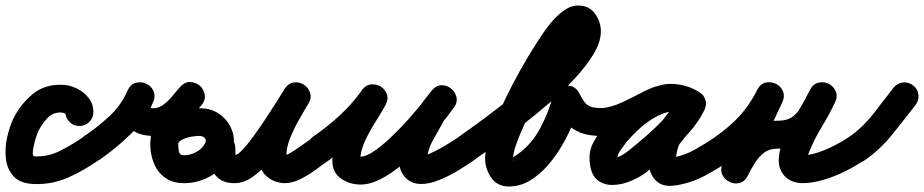

<svg xmlns="http://www.w3.org/2000/svg" viewBox="-54 -613 3345 695"><path d="M183 -207Q183 -208 183.5 -203.5Q184 -199 183 -200Q181 -203 176 -204Q171 -205 167 -206Q136 -206 117 -185Q98 -164 85 -139Q83 -135 78 -120.5Q73 -106 69 -89Q65 -72 64.5 -60Q64 -48 71 -47Q121 -45 165.5 -68Q210 -91 249 -118Q266 -130 286.5 -126.5Q307 -123 319 -106Q331 -89 327.5 -68.5Q324 -48 307 -36Q254 2 194 29Q134 56 67 53Q19 51 -4.5 25.5Q-28 0 -32.5 -37.5Q-37 -75 -28.5 -114.5Q-20 -154 -5 -185Q21 -237 64.5 -272.5Q108 -308 169 -306Q196 -306 222.5 -293.5Q249 -281 266.5 -259Q284 -237 284 -207Q284 -186 269 -171.5Q254 -157 233 -157Q212 -157 197.5 -171.5Q183 -186 183 -207Z M249 -119Q297 -151 340.5 -191Q384 -231 408 -285Q418 -308 437.5 -312.5Q457 -317 475 -309Q492 -301 501 -283Q510 -265 500 -243Q497 -236 494 -229.5Q491 -223 490 -215Q490 -214 486 -219Q482 -224 483 -224Q488 -222 493 -222Q498 -222 503 -221Q503 -221 503 -221Q503 -221 503 -221Q503 -221 503 -221Q503 -221 503 -221Q522 -222 539.5 -235.5Q557 -249 571.5 -267Q586 -285 598 -298Q615 -317 635 -316Q655 -315 669 -303Q683 -291 687 -271Q691 -251 675 -232Q658 -212 639 -190Q620 -168 606 -144Q592 -120 591 -92Q591 -92 591 -92Q591 -92 591 -92Q591 -92 591 -92Q591 -92 591 -92Q591 -80 593.5 -65.5Q596 -51 612 -51Q635 -51 657 -63Q679 -75 689 -96Q694 -108 686 -114.5Q678 -121 669 -121Q669 -121 668.5 -121Q668 -121 668 -121Q668 -121 668 -121Q668 -121 668 -121Q657 -121 640.5 -118.5Q624 -116 609.5 -109.5Q595 -103 589 -91Q580 -72 560.5 -65Q541 -58 522 -68Q503 -77 496 -96.5Q489 -116 499 -135Q514 -166 541.5 -185.5Q569 -205 602.5 -213.5Q636 -222 669 -221Q669 -221 668.5 -221Q668 -221 668 -221Q668 -221 668 -221Q668 -221 668 -221Q712 -222 744.5 -197Q777 -172 788.5 -133Q800 -94 781 -54Q758 -5 711.5 22.5Q665 50 612 50Q570 50 542.5 29.5Q515 9 502 -24.5Q489 -58 490 -96Q490 -96 490 -96Q490 -96 490 -96Q490 -96 490 -96Q490 -96 490 -96Q492 -138 508 -172Q524 -206 548 -236.5Q572 -267 597 -297Q613 -316 633.5 -315Q654 -314 668 -302Q683 -289 686.5 -269.5Q690 -250 674 -231Q650 -204 625.5 -179Q601 -154 571.5 -137.5Q542 -121 503 -121Q503 -121 503 -121Q503 -121 503 -121Q503 -121 503 -121Q503 -121 503 -121Q451 -121 423 -144Q395 -167 391 -204.5Q387 -242 408 -286Q419 -309 438.5 -313.5Q458 -318 475 -310Q492 -303 501 -285Q510 -267 500 -244Q470 -177 418 -126.5Q366 -76 307 -35Q290 -24 269 -27.5Q248 -31 236 -48Q225 -65 228.5 -86Q232 -107 249 -119Z M747 -128Q768 -128 783 -113Q798 -98 798 -77Q798 -70 798 -62.5Q798 -55 800 -48Q802 -42 797 -46.5Q792 -51 795 -51Q805 -51 823.5 -70.5Q842 -90 864.5 -121Q887 -152 909 -185.5Q931 -219 949 -247.5Q967 -276 976 -291Q990 -312 1009.5 -314.5Q1029 -317 1045 -307Q1061 -297 1068 -278.5Q1075 -260 1062 -238Q1048 -214 1028.5 -180Q1009 -146 995 -110Q981 -74 983 -44Q983 -44 979 -47.5Q975 -51 980 -50Q980 -50 978 -50Q977 -51 977 -51Q982 -51 996 -59Q1010 -67 1026.5 -78.5Q1043 -90 1058.5 -101Q1074 -112 1083 -118Q1100 -130 1120.5 -126.5Q1141 -123 1153 -106Q1165 -89 1161.5 -68.5Q1158 -48 1141 -36Q1119 -21 1091.5 -0.5Q1064 20 1034 35Q1004 50 977 50Q977 50 976 50Q974 50 974 50Q954 49 935.5 41Q917 33 903 17Q884 -7 881.5 -38.5Q879 -70 888.5 -105Q898 -140 913.5 -174.5Q929 -209 946 -239Q963 -269 976 -290Q988 -311 1008 -313.5Q1028 -316 1045 -306Q1061 -296 1068 -277Q1075 -258 1062 -237Q1046 -212 1024 -175.5Q1002 -139 975.5 -100Q949 -61 919 -26.5Q889 8 858 29Q827 50 795 50Q758 50 736.5 32Q715 14 706 -15.5Q697 -45 697 -77Q697 -98 711.5 -113Q726 -128 747 -128Z M1080 -119Q1130 -153 1175.5 -195Q1221 -237 1256 -286Q1270 -306 1289.5 -307.5Q1309 -309 1324 -300Q1340 -290 1346.5 -271.5Q1353 -253 1341 -232Q1325 -203 1303.5 -169Q1282 -135 1266 -100Q1250 -65 1250 -32Q1250 -29 1249.5 -33.5Q1249 -38 1247 -40Q1243 -48 1241.5 -47Q1240 -46 1251 -46Q1271 -46 1299 -65Q1327 -84 1358.5 -113.5Q1390 -143 1419.5 -176Q1449 -209 1472.5 -238Q1496 -267 1507 -282Q1521 -302 1541 -302.5Q1561 -303 1577 -291Q1592 -280 1597.5 -260.5Q1603 -241 1588 -222Q1578 -210 1567.5 -197.5Q1557 -185 1550 -172Q1550 -172 1550 -172Q1550 -172 1550 -173Q1550 -173 1550.5 -173Q1551 -173 1551 -173Q1533 -141 1512.5 -104Q1492 -67 1492 -30Q1492 -30 1492.5 -29Q1493 -28 1492 -31Q1491 -32 1491 -33Q1491 -33 1491 -33Q1491 -33 1491 -34Q1490 -34 1490 -34Q1490 -34 1490 -34Q1494 -27 1492 -29.5Q1490 -32 1485.5 -37.5Q1481 -43 1477 -45Q1476 -46 1472 -47Q1468 -48 1471 -48Q1481 -48 1499.5 -56Q1518 -64 1539 -75.5Q1560 -87 1578.5 -99Q1597 -111 1608 -118Q1625 -130 1645.5 -126.5Q1666 -123 1678 -106Q1690 -89 1686.5 -68.5Q1683 -48 1666 -36Q1642 -19 1608 2Q1574 23 1537.5 38Q1501 53 1471 53Q1445 53 1427.5 41.5Q1410 30 1402 14Q1402 14 1402 14Q1402 14 1401 14Q1401 13 1401 13Q1401 13 1401 13Q1391 -6 1391 -30Q1391 -82 1414.5 -129Q1438 -176 1461 -221Q1461 -221 1461.5 -221Q1462 -221 1462 -221Q1462 -222 1462 -222Q1462 -222 1462 -222Q1472 -239 1484 -254Q1496 -269 1508 -284Q1524 -304 1543.5 -304.5Q1563 -305 1578 -293Q1593 -282 1598 -263Q1603 -244 1589 -224Q1570 -197 1541 -161Q1512 -125 1476.5 -87.5Q1441 -50 1402 -17.5Q1363 15 1324.5 35Q1286 55 1251 55Q1212 55 1180.5 33.5Q1149 12 1149 -32Q1149 -76 1166 -119Q1183 -162 1207.5 -203.5Q1232 -245 1253 -282Q1265 -303 1285 -304.5Q1305 -306 1321 -295Q1338 -285 1345 -266Q1352 -247 1338 -228Q1298 -171 1246 -122.5Q1194 -74 1138 -35Q1120 -24 1099.5 -27.5Q1079 -31 1067 -48Q1056 -66 1059.5 -86.5Q1063 -107 1080 -119Z M1607 -118Q1627 -132 1664.5 -159Q1702 -186 1748.5 -222Q1795 -258 1842.5 -297Q1890 -336 1930 -374.5Q1970 -413 1995 -445Q2020 -477 2020 -499Q2020 -506 2021.5 -501Q2023 -496 2030 -494Q2032 -493 2036.5 -492.5Q2041 -492 2039 -492Q2043 -492 2046 -493Q2045 -492 2044 -491.5Q2043 -491 2041 -490Q2034 -484 2028.5 -478Q2023 -472 2016 -464Q2003 -449 1982.5 -417Q1962 -385 1938 -343.5Q1914 -302 1890.5 -257Q1867 -212 1847 -169Q1827 -126 1815 -92Q1803 -58 1803 -40Q1803 -29 1804.5 -30.5Q1806 -32 1798 -37Q1796 -38 1791 -38.5Q1786 -39 1788 -39Q1795 -39 1804.5 -45Q1814 -51 1819 -54Q1870 -90 1901.5 -149Q1933 -208 1947 -266Q1950 -282 1962 -291.5Q1974 -301 1989 -303Q2004 -305 2018 -299.5Q2032 -294 2040 -280Q2051 -260 2059.5 -247Q2068 -234 2081.5 -228Q2095 -222 2122 -222Q2143 -222 2158 -207Q2173 -192 2173 -171Q2173 -150 2158 -135.5Q2143 -121 2122 -121Q2077 -121 2046.5 -133Q2016 -145 1994.5 -169.5Q1973 -194 1952 -230Q1944 -244 1959 -253.5Q1974 -263 1994 -266Q2015 -269 2032 -264Q2049 -259 2045 -244Q2038 -212 2022 -171.5Q2006 -131 1982.5 -90Q1959 -49 1929 -14.5Q1899 20 1863.5 41Q1828 62 1788 62Q1746 62 1724 30Q1702 -2 1702 -40Q1702 -67 1715.5 -109.5Q1729 -152 1751.5 -203.5Q1774 -255 1801.5 -307.5Q1829 -360 1858 -408.5Q1887 -457 1913 -494.5Q1939 -532 1959 -551Q1975 -567 1995 -580Q2015 -593 2039 -593Q2078 -593 2099.5 -564Q2121 -535 2121 -499Q2121 -462 2095.5 -419Q2070 -376 2028.5 -331Q1987 -286 1936.5 -242Q1886 -198 1834.5 -158.5Q1783 -119 1738.5 -87.5Q1694 -56 1665 -36Q1648 -24 1627.5 -27.5Q1607 -31 1595 -48Q1583 -65 1586.5 -85.5Q1590 -106 1607 -118Z M2060 -171Q2060 -192 2074.5 -207Q2089 -222 2110 -222Q2112 -222 2113.5 -222Q2115 -222 2117 -222Q2119 -222 2121.5 -222Q2124 -222 2126 -222Q2126 -222 2124 -221Q2122 -221 2122 -221Q2161 -225 2199 -243Q2237 -261 2271 -279Q2271 -279 2272 -280Q2274 -281 2274 -281Q2306 -296 2336.5 -304.5Q2367 -313 2404 -307Q2404 -307 2404 -307Q2404 -307 2405 -307Q2405 -307 2405 -307Q2405 -307 2405 -307Q2424 -303 2441.5 -297Q2459 -291 2475 -281Q2497 -268 2499.5 -248Q2502 -228 2492 -212Q2482 -196 2463 -189Q2444 -182 2423 -195Q2410 -203 2397 -206Q2397 -206 2397 -206Q2397 -206 2397 -206Q2397 -206 2397 -206Q2397 -206 2397 -206Q2375 -211 2354 -205Q2354 -205 2354 -204.5Q2354 -204 2353 -204Q2353 -204 2352.5 -204Q2352 -204 2352 -204Q2345 -202 2338 -199Q2331 -196 2325 -193Q2325 -193 2325 -193Q2325 -193 2325 -193Q2325 -193 2325.5 -193Q2326 -193 2326 -193Q2293 -176 2265.5 -151.5Q2238 -127 2214 -99Q2214 -99 2216 -101Q2217 -103 2217 -103Q2207 -89 2193 -70.5Q2179 -52 2181 -35Q2181 -35 2176.5 -38.5Q2172 -42 2175 -43Q2188 -45 2200.5 -53Q2213 -61 2223 -69Q2252 -92 2288 -123.5Q2324 -155 2356 -190Q2388 -225 2405 -259Q2415 -280 2435 -282Q2455 -284 2472 -274Q2489 -265 2497 -246.5Q2505 -228 2492 -208Q2482 -193 2471 -179Q2455 -157 2439.5 -135.5Q2424 -114 2407 -93Q2407 -93 2407 -93.5Q2407 -94 2407 -94Q2408 -95 2408 -95Q2408 -95 2408 -95Q2402 -88 2397 -66.5Q2392 -45 2393 -32Q2393 -30 2393 -29Q2389 -37 2382.5 -39.5Q2376 -42 2378 -42Q2378 -42 2378 -42Q2378 -42 2378 -42Q2378 -42 2377.5 -42Q2377 -42 2377 -42Q2421 -49 2460.5 -71Q2500 -93 2536 -118Q2553 -130 2573.5 -126.5Q2594 -123 2606 -106Q2618 -89 2614.5 -68.5Q2611 -48 2594 -36Q2548 -4 2498.5 22.5Q2449 49 2393 58Q2393 58 2392.5 58Q2392 58 2392 58Q2392 58 2392 58Q2392 58 2392 58Q2355 64 2332.5 50Q2310 36 2300.5 10Q2291 -16 2292.5 -47Q2294 -78 2303 -107Q2312 -136 2328 -157Q2328 -157 2328 -157Q2328 -157 2329 -158Q2329 -158 2329 -158.5Q2329 -159 2329 -159Q2346 -178 2360.5 -198.5Q2375 -219 2391 -239Q2400 -251 2408 -264Q2421 -284 2440 -286.5Q2459 -289 2475 -280Q2491 -271 2498.5 -253Q2506 -235 2495 -213Q2475 -172 2439 -131.5Q2403 -91 2362 -54.5Q2321 -18 2285 11Q2261 29 2228.5 42.5Q2196 56 2164 56.5Q2132 57 2109 39Q2086 21 2081 -23Q2076 -65 2094 -97.5Q2112 -130 2135 -161Q2135 -161 2136 -163Q2138 -165 2138 -165Q2167 -200 2202.5 -230.5Q2238 -261 2278 -283Q2278 -283 2278.5 -283Q2279 -283 2279 -283Q2279 -283 2279 -283Q2279 -283 2279 -283Q2291 -289 2303 -294Q2315 -299 2328 -302Q2328 -302 2327.5 -302Q2327 -302 2327 -302Q2326 -302 2326 -301.5Q2326 -301 2326 -301Q2371 -315 2419 -304Q2419 -304 2419 -304Q2419 -304 2419 -304Q2419 -304 2419 -304Q2419 -304 2419 -304Q2449 -297 2475 -281Q2497 -268 2499.5 -248Q2502 -228 2492 -212Q2482 -196 2463.5 -189Q2445 -182 2423 -195Q2414 -200 2405.5 -203Q2397 -206 2387 -207Q2387 -207 2387 -207Q2387 -207 2387 -207Q2388 -207 2388 -207Q2388 -207 2388 -207Q2367 -211 2350.5 -204Q2334 -197 2316 -189Q2316 -189 2318 -190Q2319 -191 2319 -191Q2275 -167 2228 -146Q2181 -125 2130 -121Q2130 -121 2128 -121Q2126 -121 2126 -121Q2124 -121 2121.5 -121Q2119 -121 2117 -121Q2115 -121 2113.5 -121Q2112 -121 2110 -121Q2089 -121 2074.5 -135.5Q2060 -150 2060 -171Z M2524 -48Q2512 -65 2515.5 -86Q2519 -107 2536 -118Q2588 -155 2623 -193Q2658 -231 2687 -287Q2698 -310 2717.5 -314Q2737 -318 2754 -310Q2771 -302 2779.5 -284Q2788 -266 2778 -243Q2747 -177 2716 -111Q2685 -45 2654 21Q2643 44 2623.5 48.5Q2604 53 2587 44Q2570 36 2561 18Q2552 0 2563 -22Q2584 -64 2610 -99Q2636 -134 2673 -155Q2710 -176 2761 -176Q2797 -176 2817 -192Q2837 -208 2850 -233.5Q2863 -259 2878 -288Q2890 -310 2909.5 -314Q2929 -318 2945 -310Q2962 -302 2970.5 -284Q2979 -266 2969 -244Q2949 -200 2924 -159.5Q2899 -119 2880 -75Q2876 -66 2872.5 -57Q2869 -48 2868 -38Q2867 -33 2867 -32Q2864 -36 2863.5 -39Q2863 -42 2859 -46Q2858 -47 2853.5 -49Q2849 -51 2851 -51Q2877 -51 2908 -61.5Q2939 -72 2969 -87.5Q2999 -103 3020 -118Q3037 -130 3057.5 -126.5Q3078 -123 3090 -106Q3102 -89 3098.5 -68.5Q3095 -48 3078 -36Q3049 -15 3009.5 5Q2970 25 2928.5 37.5Q2887 50 2851 50Q2829 50 2810 41.5Q2791 33 2778 14Q2763 -10 2765 -40Q2767 -70 2780 -103Q2793 -136 2811.5 -169Q2830 -202 2848 -232Q2866 -262 2877 -285Q2887 -308 2907 -311.5Q2927 -315 2944 -307Q2961 -298 2970 -280Q2979 -262 2968 -241Q2942 -193 2917.5 -155.5Q2893 -118 2857 -96.5Q2821 -75 2761 -75Q2731 -75 2711.5 -60Q2692 -45 2678.5 -23Q2665 -1 2653 22Q2642 45 2622.5 49.5Q2603 54 2586 45Q2569 37 2560.5 19Q2552 1 2562 -21Q2593 -88 2624 -154Q2655 -220 2686 -286Q2697 -308 2716.5 -312.5Q2736 -317 2753 -308Q2771 -300 2779.5 -282Q2788 -264 2777 -241Q2742 -174 2699 -126.5Q2656 -79 2594 -36Q2577 -24 2556 -27.5Q2535 -31 2524 -48Z M3008 -46Q2996 -63 2999.5 -84Q3003 -105 3020 -117Q3069 -152 3106.5 -200Q3144 -248 3180 -295Q3193 -312 3213.5 -314.5Q3234 -317 3251 -304Q3268 -291 3270.5 -270.5Q3273 -250 3260 -233Q3219 -180 3176.5 -127Q3134 -74 3078 -34Q3061 -22 3040.5 -25.5Q3020 -29 3008 -46Z"/></svg>

Font: FRB American Cursive Guidelines Arrows Ultra
Style: Bold Italic
Weight: 1000
Italic angle: -25°
Version: Version 2.0;Modular Font Editor K font №1